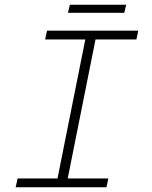

<svg xmlns="http://www.w3.org/2000/svg" viewBox="-20 -788 640 808"><path d="M46 0 54 -37H222L339 -622H170L178 -659H562L554 -622H382L265 -37H436L428 0ZM266 -734 274 -768H511L503 -734Z"/></svg>

Font: Source Code Pro ExtraLight Light
Style: Italic
Weight: 300
Italic angle: -11°
Monospace: yes
Version: Version 1.016;hotconv 1.0.116;makeotfexe 2.5.65601